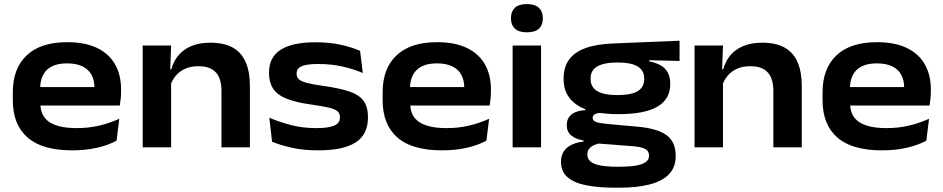

<svg xmlns="http://www.w3.org/2000/svg" viewBox="-20 -702 4495 915"><path d="M324 14.5Q181 14.5 111 -47Q41 -108.5 41 -224.5V-262Q41 -376 107.5 -438.5Q174 -501 300 -501Q385.5 -501 442.5 -473.5Q499.5 -446 528.2 -395.5Q557 -345 557 -276.5V-265.5Q557 -248.5 555.2 -231Q553.5 -213.5 551 -199H426.5Q428.5 -221 429.2 -243Q430 -265 430 -283Q430 -320 415.8 -346Q401.5 -372 372.5 -386Q343.5 -400 300 -400Q235 -400 203.2 -368.5Q171.5 -337 171.5 -281V-251.5L172.5 -238.5V-208Q172.5 -184 180.5 -163Q188.5 -142 207.8 -126Q227 -110 261 -100.8Q295 -91.5 347 -91.5Q402 -91.5 452.2 -103.2Q502.5 -115 548.5 -136L535.5 -31.5Q495.5 -10 442.5 2.2Q389.5 14.5 324 14.5ZM107.5 -199V-287H524.5V-199Z M1035.5 0V-270Q1035.5 -303.5 1025.5 -329.8Q1015.5 -356 991.5 -371.2Q967.5 -386.5 926 -386.5Q889 -386.5 862 -374.2Q835 -362 817.8 -341.2Q800.5 -320.5 792 -295L773 -371.5H796.5Q805.5 -406.5 828 -435.2Q850.5 -464 888.8 -481.2Q927 -498.5 983 -498.5Q1048.5 -498.5 1090 -474.8Q1131.5 -451 1151.2 -405Q1171 -359 1171 -292.5V0ZM660 0V-485H795.5L790.5 -352L795.5 -339V0Z M1497 14.5Q1425.5 14.5 1370.5 2Q1315.5 -10.5 1276.5 -26.5L1263.5 -141Q1308.5 -121.5 1364.8 -106.5Q1421 -91.5 1488 -91.5Q1546 -91.5 1573 -103.5Q1600 -115.5 1600 -142V-143.5Q1600 -161.5 1588 -172Q1576 -182.5 1546.5 -189.2Q1517 -196 1465 -203.5Q1388 -214 1343.8 -232.5Q1299.5 -251 1280.8 -280.8Q1262 -310.5 1262 -353.5V-356.5Q1262 -429.5 1317.8 -465Q1373.5 -500.5 1483.5 -500.5Q1552.5 -500.5 1606.2 -488.2Q1660 -476 1696 -459.5L1709 -354Q1666.5 -372.5 1612.8 -384.8Q1559 -397 1497.5 -397Q1457.5 -397 1435 -391.8Q1412.5 -386.5 1403 -376.8Q1393.5 -367 1393.5 -353V-351.5Q1393.5 -335.5 1403.2 -325.2Q1413 -315 1440.5 -307.5Q1468 -300 1521 -292.5Q1597.5 -282 1644.2 -266.2Q1691 -250.5 1712.2 -222Q1733.5 -193.5 1733.5 -144.5V-141.5Q1733.5 -61 1674.8 -23.2Q1616 14.5 1497 14.5Z M2086.5 14.5Q1943.5 14.5 1873.5 -47Q1803.5 -108.5 1803.5 -224.5V-262Q1803.5 -376 1870 -438.5Q1936.5 -501 2062.5 -501Q2148 -501 2205 -473.5Q2262 -446 2290.8 -395.5Q2319.5 -345 2319.5 -276.5V-265.5Q2319.5 -248.5 2317.8 -231Q2316 -213.5 2313.5 -199H2189Q2191 -221 2191.8 -243Q2192.5 -265 2192.5 -283Q2192.5 -320 2178.2 -346Q2164 -372 2135 -386Q2106 -400 2062.5 -400Q1997.5 -400 1965.8 -368.5Q1934 -337 1934 -281V-251.5L1935 -238.5V-208Q1935 -184 1943 -163Q1951 -142 1970.2 -126Q1989.5 -110 2023.5 -100.8Q2057.5 -91.5 2109.5 -91.5Q2164.5 -91.5 2214.8 -103.2Q2265 -115 2311 -136L2298 -31.5Q2258 -10 2205 2.2Q2152 14.5 2086.5 14.5ZM1870 -199V-287H2287V-199Z M2423 0V-485H2558.5V0ZM2491 -548Q2452 -548 2433.5 -565.8Q2415 -583.5 2415 -614V-616.5Q2415 -647 2433.5 -664.8Q2452 -682.5 2491 -682.5Q2529.5 -682.5 2548.2 -664.8Q2567 -647 2567 -616.5V-614Q2567 -583 2548.5 -565.5Q2530 -548 2491 -548Z M2927.5 -158Q2795.5 -158 2730.8 -201.2Q2666 -244.5 2666 -323V-328.5Q2666 -382 2691.8 -417.8Q2717.5 -453.5 2770.2 -472.8Q2823 -492 2904 -495L3218.5 -508V-411.5L3074 -415V-409.5Q3108 -403 3130.2 -389.5Q3152.5 -376 3163.2 -354.8Q3174 -333.5 3174 -304.5V-300.5Q3174 -229.5 3113.2 -193.8Q3052.5 -158 2927.5 -158ZM2921 92.5H2932Q2979 92.5 3010.2 87.2Q3041.5 82 3057.2 70.5Q3073 59 3073 40.5V39Q3073 17 3053.8 7.2Q3034.5 -2.5 2993.5 -5.5L2816.5 -19L2852.5 -22Q2831.5 -19 2814.8 -12.2Q2798 -5.5 2788.5 5.8Q2779 17 2779 34V35Q2779 55.5 2795 68.2Q2811 81 2842.8 86.8Q2874.5 92.5 2921 92.5ZM2912 192.5Q2830.5 192.5 2772.5 180.8Q2714.5 169 2684 142Q2653.5 115 2653.5 70V68Q2653.5 39.5 2666.8 19.5Q2680 -0.5 2704.2 -12.2Q2728.5 -24 2761 -27.5V-32.5Q2723 -39 2702 -56.8Q2681 -74.5 2681 -105V-106Q2681 -127.5 2691 -142.8Q2701 -158 2720.8 -166.8Q2740.5 -175.5 2770 -177V-193L2894.5 -163.5L2852.5 -164.5Q2826 -164 2815.2 -158Q2804.5 -152 2804.5 -141V-140.5Q2804.5 -126.5 2821 -120.5Q2837.5 -114.5 2877 -111L3016.5 -98.5Q3110 -90.5 3155 -59Q3200 -27.5 3200 40V42.5Q3200 95.5 3167.8 128.8Q3135.5 162 3075.2 177.2Q3015 192.5 2930 192.5ZM2922.5 -249Q2968.5 -249 2996.5 -257.8Q3024.5 -266.5 3037.2 -283.5Q3050 -300.5 3050 -324.5V-329Q3050 -352.5 3037.2 -369.2Q3024.5 -386 2997.2 -395Q2970 -404 2924.5 -404H2922Q2875.5 -404 2847.5 -394.8Q2819.5 -385.5 2807 -369Q2794.5 -352.5 2794.5 -329.5V-324.5Q2794.5 -301 2807.5 -284Q2820.5 -267 2848.5 -258Q2876.5 -249 2922.5 -249Z M3665.5 0V-270Q3665.5 -303.5 3655.5 -329.8Q3645.5 -356 3621.5 -371.2Q3597.5 -386.5 3556 -386.5Q3519 -386.5 3492 -374.2Q3465 -362 3447.8 -341.2Q3430.5 -320.5 3422 -295L3403 -371.5H3426.5Q3435.5 -406.5 3458 -435.2Q3480.5 -464 3518.8 -481.2Q3557 -498.5 3613 -498.5Q3678.5 -498.5 3720 -474.8Q3761.5 -451 3781.2 -405Q3801 -359 3801 -292.5V0ZM3290 0V-485H3425.5L3420.5 -352L3425.5 -339V0Z M4183 14.5Q4040 14.5 3970 -47Q3900 -108.5 3900 -224.5V-262Q3900 -376 3966.5 -438.5Q4033 -501 4159 -501Q4244.5 -501 4301.5 -473.5Q4358.5 -446 4387.2 -395.5Q4416 -345 4416 -276.5V-265.5Q4416 -248.5 4414.2 -231Q4412.5 -213.5 4410 -199H4285.5Q4287.5 -221 4288.2 -243Q4289 -265 4289 -283Q4289 -320 4274.8 -346Q4260.5 -372 4231.5 -386Q4202.5 -400 4159 -400Q4094 -400 4062.2 -368.5Q4030.5 -337 4030.5 -281V-251.5L4031.5 -238.5V-208Q4031.5 -184 4039.5 -163Q4047.5 -142 4066.8 -126Q4086 -110 4120 -100.8Q4154 -91.5 4206 -91.5Q4261 -91.5 4311.2 -103.2Q4361.5 -115 4407.5 -136L4394.5 -31.5Q4354.5 -10 4301.5 2.2Q4248.5 14.5 4183 14.5ZM3966.5 -199V-287H4383.5V-199Z"/></svg>

Font: Anek Gujarati SemiExpanded SemiBold
Style: Regular
Weight: 600
Width: 6
Designer: Mrunmayee Ghaisas (Gujarati), Yesha Goshar (Latin)
Foundry: Ek Type
Version: Version 1.003